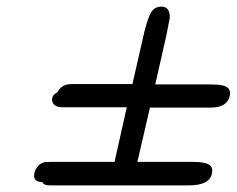

<svg xmlns="http://www.w3.org/2000/svg" viewBox="-20 -643 715 580"><path d="M108 -93Q83 -93 83 -112Q83 -126 93 -139Q103 -152 119 -154Q120 -154 121 -154L122 -153Q127 -154 135 -154H326L363 -319H169Q139 -319 137 -342Q138 -357 153 -364Q166 -389 196 -389H380L417 -551Q430 -601 442 -613Q452 -623 468 -623Q493 -623 493 -590Q493 -588 483 -538L449 -388H614Q640 -388 652 -385Q680 -379 674 -353Q666 -318 616 -318H433L395 -154H560Q606 -154 616 -142Q624 -133 620 -117Q611 -83 551 -83H132Q111 -83 108 -93Z"/></svg>

Font: Coval
Style: Medium Italic
Weight: 500
Foundry: Context Ltd
Version: Version 001.000